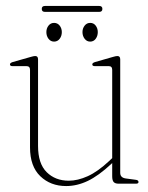

<svg xmlns="http://www.w3.org/2000/svg" viewBox="-20 -618 499 646"><path d="M81 -122V-383Q81 -395.5 69 -395.5H22Q13.5 -395.5 13.5 -401.5Q13.5 -406 22 -409L83.5 -426.5Q93.5 -429.5 98.5 -429.5Q108 -429.5 108 -418.5V-127Q108 -67.5 137 -38.8Q166 -10 211.5 -10Q241.5 -10 275.2 -25.2Q309 -40.5 347.5 -76.5L357.5 -86V-383Q357.5 -395.5 346 -395.5H299Q290.5 -395.5 290.5 -401.5Q290.5 -406 299 -409L360 -426.5Q370 -429.5 375 -429.5Q384.5 -429.5 384.5 -418.5V-36.5Q384.5 -20 403.5 -17.5L437 -13Q446 -12 446 -5.5Q446 0 437.5 0H379Q367.5 0 362.5 -5.5Q357.5 -11 357.5 -25V-69.5L354.5 -66.5Q311.5 -26.5 275.2 -9.2Q239 8 202.5 8Q150 8 115.5 -25.2Q81 -58.5 81 -122ZM162 -478Q150.5 -478 143.2 -487.5Q136 -497 136 -510Q136 -522.5 143.2 -531.8Q150.5 -541 162 -541Q173.5 -541 180.8 -531.8Q188 -522.5 188 -510Q188 -497 180.8 -487.5Q173.5 -478 162 -478ZM283.5 -478Q272 -478 264.8 -487.5Q257.5 -497 257.5 -510Q257.5 -522.5 264.8 -531.8Q272 -541 283.5 -541Q295 -541 302 -531.8Q309 -522.5 309 -510Q309 -497 302 -487.5Q295 -478 283.5 -478ZM120.5 -588Q120.5 -598 131.5 -598H313.5Q324.5 -598 324.5 -588Q324.5 -578 313.5 -578H131.5Q120.5 -578 120.5 -588Z"/></svg>

Font: Fraunces 144pt Soft Thin
Style: Regular
Weight: 100
Version: Version 1.000;[0bf87f6ff]